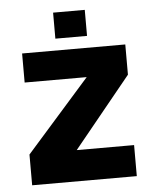

<svg xmlns="http://www.w3.org/2000/svg" viewBox="-49 -693 590 735"><g transform="rotate(-5 246.0 -325.5)"><path d="M45 0V-118.2L316.5 -425.4L330.8 -394.3H50.6V-506H447.1V-389.8L195.2 -80.7L190.3 -119.3H447.1V0ZM182.4 -551.4V-651.4H304.1V-551.4Z"/></g></svg>

Font: Maven Pro
Style: Regular
Weight: 400
Designer: Joe Prince
Foundry: Joe Prince
Version: Version 2.103